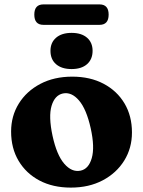

<svg xmlns="http://www.w3.org/2000/svg" viewBox="-20 -840 651 873"><path d="M308.5 -491.5Q390 -491.5 451 -459.2Q512 -427 546 -370Q580 -313 580 -237.5Q580 -166.5 544.8 -109.8Q509.5 -53 447 -20Q384.5 13 302 13Q220.5 13 159.5 -19.2Q98.5 -51.5 64.5 -108.8Q30.5 -166 30.5 -242Q30.5 -312.5 65.5 -369Q100.5 -425.5 163.2 -458.5Q226 -491.5 308.5 -491.5ZM346 -64Q383 -71.5 397.2 -121Q411.5 -170.5 392.5 -256.5Q373 -344 339 -383.5Q305 -423 266 -415Q229 -407 214.5 -358.8Q200 -310.5 219 -222Q238 -135 272.2 -95.5Q306.5 -56 346 -64ZM305.5 -526Q260.5 -526 235 -548Q209.5 -570 209.5 -609Q209.5 -646.5 235 -668.5Q260.5 -690.5 305.5 -690.5Q350.5 -690.5 375.8 -668.5Q401 -646.5 401 -609Q401 -570.5 375.8 -548.2Q350.5 -526 305.5 -526ZM136 -773.5Q136 -820 177.5 -820H432.5Q474 -820 474 -773.5Q474 -727 432.5 -727H177.5Q136 -727 136 -773.5Z"/></svg>

Font: Fraunces 9pt Soft
Style: Bold
Weight: 700
Version: Version 1.000;[b76b70a41]